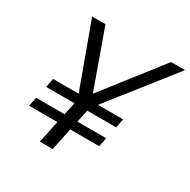

<svg xmlns="http://www.w3.org/2000/svg" viewBox="-157 -849 990 999"><g transform="rotate(30 338.0 -350.0)"><path d="M208 0 236 -134H66L77 -188H248L264 -263H94L104 -317H258L118 -700H198L322 -354L592 -700H676L374 -317H525L515 -263H341L325 -188H498L487 -134H313L285 0Z"/></g></svg>

Font: Red Hat Mono
Style: Italic
Weight: 300
Italic angle: -12°
Monospace: yes
Designer: Pentagram, MCKL
Foundry: Pentagram, MCKL
Version: Version 1.023